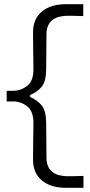

<svg xmlns="http://www.w3.org/2000/svg" viewBox="-20 -784 433 919"><path d="M295.5 115Q223 115 180.5 79.8Q138 44.5 138 -21Q138 -65 139 -108.5Q140 -152 140 -196Q140 -252 110 -275.2Q80 -298.5 43 -298.5H12V-349.5H43Q80 -349.5 110 -372.8Q140 -396 140 -452Q140 -496 139 -540Q138 -584 138 -628Q138 -693.5 180.5 -728.8Q223 -764 295.5 -764H378.5V-707Q355 -708 335.2 -708.2Q315.5 -708.5 302.5 -708.5Q203 -706.5 202.5 -620.5L201 -452Q200.5 -394 179.5 -368.8Q158.5 -343.5 123 -328.5V-320.5Q158.5 -305 179.5 -279.5Q200.5 -254 201 -196L202.5 -28.5Q203 57.5 302.5 59.5Q315 59.5 334.5 59.2Q354 59 379.5 58V115Z"/></svg>

Font: Commissioner Flair Light
Style: Regular
Weight: 300
Designer: Kostas Bartsokas
Foundry: Kostas Bartsokas
Version: Version 1.000; ttfautohint (v1.8.3)